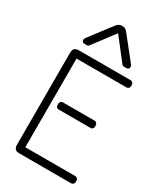

<svg xmlns="http://www.w3.org/2000/svg" viewBox="-232 -1041 964 1129"><g transform="rotate(30 250.0 -476.0)"><path d="M102 -700H451Q459 -700 465 -694Q471 -688 471 -680V-671Q471 -662 465 -656.5Q459 -651 451 -651H112V-49H451Q459 -49 465 -43.5Q471 -38 471 -29V-20Q471 -12 465 -6Q459 0 451 0H101Q77 0 69.5 -10.5Q62 -21 62 -40V-661Q62 -681 71 -690.5Q80 -700 102 -700ZM172 -388H386Q395 -388 400.5 -382Q406 -376 406 -368V-359Q406 -339 386 -339H172Q152 -339 152 -359V-368Q152 -376 157.5 -382Q163 -388 172 -388ZM212 -933Q226 -952 249 -952Q272 -952 286 -933L407 -781Q412 -775 412 -767Q412 -749 392 -749H379Q368 -749 364 -755L251 -900L249 -902L138 -755Q134 -749 124 -749H111Q91 -749 91 -767Q91 -773 96 -781Z"/></g></svg>

Font: Text Me One
Style: Regular
Weight: 400
Designer: Julia Petretta
Foundry: Julia Petretta
Version: Version 1.003